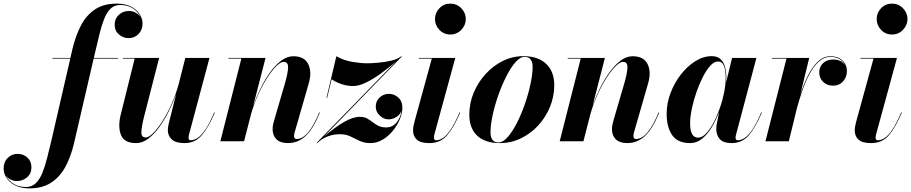

<svg xmlns="http://www.w3.org/2000/svg" viewBox="-230 -780 5030 1060"><path d="M59.5 -460H158.5L170.5 -511.5Q188 -585 217.8 -641Q247.5 -697 295.2 -728.5Q343 -760 414 -760Q461 -760 492.8 -743.8Q524.5 -727.5 540.8 -702.2Q557 -677 557 -650.5Q557 -615 534.8 -592.2Q512.5 -569.5 480 -569.5Q450 -569.5 426.5 -589.8Q403 -610 403 -644Q403 -677 426.2 -698.2Q449.5 -719.5 482.5 -719.5Q501 -719.5 518.5 -710.2Q536 -701 546 -685Q534.5 -712 505.8 -732.2Q477 -752.5 433 -752.5Q401 -752.5 380 -731.8Q359 -711 344.8 -674.8Q330.5 -638.5 319.2 -592Q308 -545.5 296 -494.5L288 -460H422V-456.5H287L178.5 11.5Q161.5 84.5 131.2 140.5Q101 196.5 52.5 228.2Q4 260 -67 260Q-114 260 -145.8 243.8Q-177.5 227.5 -193.8 202.2Q-210 177 -210 150.5Q-210 114 -187.2 91.8Q-164.5 69.5 -133 69.5Q-101 69.5 -78.8 89.8Q-56.5 110 -56.5 144Q-56.5 178 -80.5 198.8Q-104.5 219.5 -137 219.5Q-155 219.5 -171.5 211.2Q-188 203 -198 188Q-186 214 -157.5 233.2Q-129 252.5 -86.5 252.5Q-54.5 252.5 -32.8 231.8Q-11 211 3.8 174.8Q18.5 138.5 30.2 92Q42 45.5 54 -5.5L158 -456.5H59.5Z M648.5 -460 567 -142.5Q552 -83.5 550.5 -52.2Q549 -21 575 -21Q591 -21 615 -44.5Q639 -68 665.5 -109Q692 -150 716.2 -203.5Q740.5 -257 757 -317.5L793 -460H926.5L813 -35.5Q811 -27.5 811 -19Q811 -5.5 823.5 -5.5Q840.5 -5.5 860 -17.8Q879.5 -30 902.8 -63.2Q926 -96.5 952.5 -159.5L956 -158.5Q920.5 -75.5 883.5 -32.8Q846.5 10 789 10Q740.5 10 718.5 -10.2Q696.5 -30.5 696.5 -61.5Q696.5 -69 698 -79Q699.5 -89 701.5 -97.5L743 -262.5Q726 -214.5 702 -166.2Q678 -118 649.2 -78.2Q620.5 -38.5 588.2 -14.2Q556 10 522 10Q457 10 438.8 -32.8Q420.5 -75.5 435 -141L513.5 -456.5H448V-460Z M1102.5 -456.5H1031V-460H1236L1168 -196Q1185 -244 1208.8 -292.5Q1232.5 -341 1261.5 -381Q1290.5 -421 1322.8 -445.2Q1355 -469.5 1389 -469.5Q1450 -469.5 1471.5 -426.5Q1493 -383.5 1474.5 -319.5L1396.5 -48.5Q1393.5 -38.5 1393.5 -29.5Q1393.5 -12.5 1408 -12.5Q1472.5 -12.5 1532.5 -159.5L1536 -158.5Q1499 -68 1457 -29Q1415 10 1359.5 10Q1318 10 1296.5 -10.8Q1275 -31.5 1275 -67.5Q1275 -78.5 1277.2 -90.5Q1279.5 -102.5 1282.5 -112L1342.5 -317.5Q1359.5 -376 1360.5 -407.2Q1361.5 -438.5 1336 -438.5Q1320 -438.5 1296.5 -415.8Q1273 -393 1247 -353.2Q1221 -313.5 1197 -261.2Q1173 -209 1156 -150L1117.5 0H986.5Z M1572.5 -240 1627 -469.5Q1667 -446.5 1714.5 -438.5Q1762 -430.5 1796.5 -430.5Q1820.5 -430.5 1857.5 -433.8Q1894.5 -437 1930 -445.2Q1965.5 -453.5 1985 -469.5L1987.5 -467L1559 -26.5Q1622 -79.5 1670.5 -107.2Q1719 -135 1757 -135Q1780.5 -135 1796.8 -126Q1813 -117 1827.5 -105.5Q1842 -94 1859.2 -85.2Q1876.5 -76.5 1902.5 -76.5Q1937 -76.5 1959.5 -104Q1982 -131.5 1986.5 -168Q1978.5 -147 1958 -134Q1937.5 -121 1914.5 -121Q1889 -121 1866.8 -141.8Q1844.5 -162.5 1844.5 -191Q1844.5 -223 1866.5 -242.5Q1888.5 -262 1917 -262Q1945.5 -262 1968.5 -241.8Q1991.5 -221.5 1991.5 -185Q1991.5 -155 1977.2 -121.2Q1963 -87.5 1938.5 -57.5Q1914 -27.5 1882.2 -8.8Q1850.5 10 1815 10Q1781 10 1755.5 -2.2Q1730 -14.5 1704.8 -26.8Q1679.5 -39 1646.5 -39Q1610.5 -39 1578 -26.5Q1545.5 -14 1521.5 10L1519.5 7.5L1521 6.5L1519 7.5L1954 -438.5Q1915 -405 1873 -374.5Q1831 -344 1791.2 -324.5Q1751.5 -305 1718.5 -305Q1685.5 -305 1653 -316.5Q1620.5 -328 1601 -342.5L1576 -240Z M2171.5 -675Q2171.5 -709 2195.8 -734.5Q2220 -760 2256 -760Q2292 -760 2316.8 -734.5Q2341.5 -709 2341.5 -675Q2341.5 -641 2316.8 -615.2Q2292 -589.5 2256 -589.5Q2220 -589.5 2195.8 -615.2Q2171.5 -641 2171.5 -675ZM2310.5 -158.5Q2275 -75.5 2238.2 -32.8Q2201.5 10 2140.5 10Q2092 10 2071.2 -9Q2050.5 -28 2050.5 -60Q2050.5 -73 2053.2 -86Q2056 -99 2058 -107L2154 -456.5H2082V-460H2283.5L2167.5 -35.5Q2165.5 -28 2165.5 -20Q2165.5 -5.5 2178.5 -5.5Q2195.5 -5.5 2215 -17.8Q2234.5 -30 2257.2 -63.2Q2280 -96.5 2307 -159.5Z M2529.5 10Q2448 10 2404.5 -31Q2361 -72 2361 -147Q2361 -210 2385 -267.8Q2409 -325.5 2450.8 -371.2Q2492.5 -417 2546 -443.5Q2599.5 -470 2659 -470Q2740.5 -470 2785.2 -427.5Q2830 -385 2830 -310Q2830 -248 2806.8 -190.8Q2783.5 -133.5 2742.2 -88.2Q2701 -43 2646.5 -16.5Q2592 10 2529.5 10ZM2522.5 6.5Q2547 6.5 2573.2 -23.5Q2599.5 -53.5 2624 -101.8Q2648.5 -150 2668 -206.5Q2687.5 -263 2699 -317Q2710.5 -371 2710.5 -411Q2710.5 -436.5 2700 -451.2Q2689.5 -466 2666 -466Q2641.5 -466 2615.5 -436.2Q2589.5 -406.5 2565 -358Q2540.5 -309.5 2520.8 -253.2Q2501 -197 2489.5 -143Q2478 -89 2478 -48.5Q2478 -23 2488.8 -8.2Q2499.5 6.5 2522.5 6.5Z M2976 -456.5H2904.5V-460H3109.5L3041.5 -196Q3058.5 -244 3082.2 -292.5Q3106 -341 3135 -381Q3164 -421 3196.2 -445.2Q3228.5 -469.5 3262.5 -469.5Q3323.5 -469.5 3345 -426.5Q3366.5 -383.5 3348 -319.5L3270 -48.5Q3267 -38.5 3267 -29.5Q3267 -12.5 3281.5 -12.5Q3346 -12.5 3406 -159.5L3409.5 -158.5Q3372.5 -68 3330.5 -29Q3288.5 10 3233 10Q3191.5 10 3170 -10.8Q3148.5 -31.5 3148.5 -67.5Q3148.5 -78.5 3150.8 -90.5Q3153 -102.5 3156 -112L3216 -317.5Q3233 -376 3234 -407.2Q3235 -438.5 3209.5 -438.5Q3193.5 -438.5 3170 -415.8Q3146.5 -393 3120.5 -353.2Q3094.5 -313.5 3070.5 -261.2Q3046.5 -209 3029.5 -150L2991 0H2860Z M3780 -349.5Q3780 -339 3779 -326L3811.5 -460H3946L3833 -34.5Q3831 -27 3831 -19.5Q3831 -5.5 3844.5 -5.5Q3860.5 -5.5 3880.2 -17.8Q3900 -30 3923 -63.2Q3946 -96.5 3972.5 -159.5L3976 -158.5Q3940.5 -75.5 3903.8 -32.8Q3867 10 3808 10Q3764.5 10 3744.5 -11.5Q3724.5 -33 3724.5 -67Q3724.5 -77.5 3725.5 -85Q3726.5 -92.5 3727.5 -97.5L3740.5 -163Q3723.5 -118 3700 -78.5Q3676.5 -39 3646.5 -14.5Q3616.5 10 3580.5 10Q3511.5 10 3481 -33.8Q3450.5 -77.5 3450.5 -152.5Q3450.5 -210 3471.8 -266.2Q3493 -322.5 3528.8 -368.5Q3564.5 -414.5 3608.8 -442.2Q3653 -470 3699 -470Q3731 -470 3748.5 -453.2Q3766 -436.5 3773 -409Q3780 -381.5 3780 -349.5ZM3776.5 -351Q3776.5 -390.5 3767 -415.5Q3757.5 -440.5 3733 -440.5Q3712.5 -440.5 3691 -416.8Q3669.5 -393 3649.8 -354Q3630 -315 3614.2 -269.2Q3598.5 -223.5 3589.2 -178.5Q3580 -133.5 3580 -98.5Q3580 -20 3624 -20Q3645.5 -20 3667.2 -42.2Q3689 -64.5 3708.5 -101Q3728 -137.5 3743.5 -181.5Q3759 -225.5 3767.8 -269.8Q3776.5 -314 3776.5 -351Z M4112 -456.5H4031.5V-460H4237.5L4188 -256.5Q4204.5 -309 4228.2 -358Q4252 -407 4283.5 -438.2Q4315 -469.5 4355.5 -469.5Q4395.5 -469.5 4420.5 -446.5Q4445.5 -423.5 4445.5 -387.5Q4445.5 -353.5 4424.2 -330.2Q4403 -307 4369 -307Q4336 -307 4314.5 -327.8Q4293 -348.5 4293 -381Q4293 -412.5 4314.8 -432Q4336.5 -451.5 4369.5 -451.5Q4414.5 -451.5 4434.5 -421Q4425.5 -441.5 4404.8 -453.8Q4384 -466 4355.5 -466Q4319 -466 4289.8 -439Q4260.5 -412 4238 -369.2Q4215.5 -326.5 4198.8 -277.5Q4182 -228.5 4170 -184L4125 0H3996Z M4610 -675Q4610 -709 4634.2 -734.5Q4658.5 -760 4694.5 -760Q4730.5 -760 4755.2 -734.5Q4780 -709 4780 -675Q4780 -641 4755.2 -615.2Q4730.5 -589.5 4694.5 -589.5Q4658.5 -589.5 4634.2 -615.2Q4610 -641 4610 -675ZM4749 -158.5Q4713.5 -75.5 4676.8 -32.8Q4640 10 4579 10Q4530.5 10 4509.8 -9Q4489 -28 4489 -60Q4489 -73 4491.8 -86Q4494.5 -99 4496.5 -107L4592.5 -456.5H4520.5V-460H4722L4606 -35.5Q4604 -28 4604 -20Q4604 -5.5 4617 -5.5Q4634 -5.5 4653.5 -17.8Q4673 -30 4695.8 -63.2Q4718.5 -96.5 4745.5 -159.5Z"/></svg>

Font: Bodoni* 48pt
Style: Bold Italic
Weight: 700
Italic angle: -13°
Version: Version 2.3